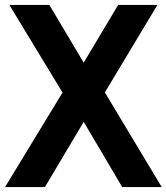

<svg xmlns="http://www.w3.org/2000/svg" viewBox="-34 -760 676 780"><path d="M-13.5 0 220 -384 4 -740H166.5L306 -505.5L446 -740H605.5L392 -384.5L623 0H462.5L306 -265L148.5 0Z"/></svg>

Font: Encode Sans Cnd
Style: Bold
Weight: 700
Width: 3
Designer: Multiple Designers
Foundry: Impallari Type
Version: Version 3.002; ttfautohint (v1.8.3) -l 8 -r 50 -G 200 -x 14 